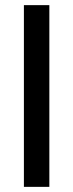

<svg xmlns="http://www.w3.org/2000/svg" viewBox="-20 -727 285 747"><path d="M172 0H73V-707H172Z"/></svg>

Font: Hind Guntur Medium
Style: Regular
Weight: 500
Designer: Manushi Parikh, Hitesh Malaviya
Foundry: Indian Type Foundry
Version: Version 1.000;PS 1.0;hotconv 1.0.86;makeotf.lib2.5.63406; tt